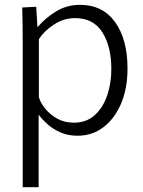

<svg xmlns="http://www.w3.org/2000/svg" viewBox="-20 -551 591 795"><path d="M74 -374Q74 -413 73.5 -450Q73 -487 72 -520L130 -523L135 -439H136Q166 -475 211 -503Q256 -531 311 -531Q405 -531 456.5 -459.5Q508 -388 508 -267Q508 -185 481.5 -122.5Q455 -60 408.5 -24.5Q362 11 301 11Q262 11 231 -2.5Q200 -16 177.5 -36Q155 -56 141 -75H140V224H74ZM286 -43Q338 -43 372.5 -74.5Q407 -106 424 -156.5Q441 -207 441 -265Q441 -358 404 -417Q367 -476 291 -476Q244 -476 203.5 -449.5Q163 -423 141 -389V-148Q149 -123 169 -99Q189 -75 218.5 -59Q248 -43 286 -43Z"/></svg>

Font: Murecho Light
Style: Regular
Weight: 300
Designer: Neil Summerour
Foundry: Positype
Version: Version 1.010; ttfautohint (v1.8.3)